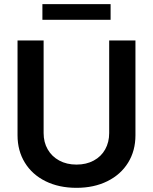

<svg xmlns="http://www.w3.org/2000/svg" viewBox="-20 -904 745 935"><path d="M639.6 -707V-245.1Q639.6 -169.9 603.8 -111.8Q567.9 -53.7 502.7 -21.5Q437.5 10.7 352.5 10.7Q267.1 10.7 201.9 -21.5Q136.7 -53.7 101.1 -111.8Q65.4 -169.9 65.4 -245.1V-707H192.4V-255.9Q192.4 -211.4 212.2 -176.8Q231.9 -142.1 268.3 -122.3Q304.7 -102.5 352.5 -102.5Q400.4 -102.5 436.5 -122.1Q472.7 -141.6 492.2 -176.5Q511.7 -211.4 511.7 -255.9V-707ZM518.6 -807.6H186.5V-883.8H518.6Z"/></svg>

Font: Pretendard Std SemiBold
Style: Regular
Weight: 600
Designer: Base glyphs from Inter by Rasmus Andersson; Hangeul glyphs from Noto Sans CJK(Source Han Sans) by Jang Soo-young and Kan
Foundry: Kil Hyung-jin
Version: Version 1.309